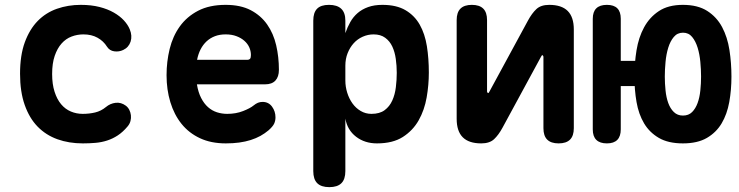

<svg xmlns="http://www.w3.org/2000/svg" viewBox="-20 -580 3040 790"><path d="M62.5 -276.8Q62.5 -352.4 82.1 -406.1Q101.8 -459.7 135.3 -493.9Q168.8 -528 214.5 -544Q260.2 -560 312.3 -560Q355.2 -560 389 -551.4Q422.9 -542.8 448.2 -528.3Q473.5 -513.8 489.9 -495.9Q506.2 -478.1 513.8 -459.6Q525 -432.4 517.3 -408.7Q509.6 -385.1 487 -374.4Q469.7 -366.2 450.2 -368.8Q430.7 -371.5 420.3 -387.9Q405.8 -411.2 381.2 -424.8Q356.7 -438.5 323.2 -438.5Q297.7 -438.5 274.4 -429.6Q251 -420.8 233.4 -401Q215.7 -381.2 205.1 -350.2Q194.5 -319.3 194.5 -275.5Q194.5 -233.5 204.6 -202.3Q214.6 -171.1 231.6 -151Q248.5 -130.9 271.5 -121.2Q294.5 -111.5 320.1 -111.5Q347.5 -111.5 371.6 -117.3Q395.8 -123.1 415.7 -139.5Q433.3 -154.3 455.7 -157Q478.1 -159.7 497.9 -145Q506.7 -138.3 512 -128Q517.2 -117.7 518.6 -105.9Q520 -94.1 516.8 -81.9Q513.5 -69.6 504.9 -59.7Q485.6 -36.7 464.8 -23Q444 -9.3 421.1 -1.9Q398.1 5.6 372.9 7.8Q347.8 10 320.9 10Q263.8 10 216.4 -7Q169 -24 134.9 -58.9Q100.9 -93.7 81.7 -148.1Q62.5 -202.4 62.5 -276.8Z M1060.4 -160.7Q1085 -160.7 1099.3 -141.3Q1113.5 -121.8 1113.5 -97.1Q1113.5 -83.2 1108 -71.2Q1102.4 -59.2 1084.8 -43.7Q1069.5 -30.8 1051.5 -20.8Q1033.5 -10.9 1011.6 -3.9Q989.7 3 964.4 6.5Q939.1 10 909.2 10Q848.4 10 802.9 -11.3Q757.4 -32.5 726.9 -70.4Q696.5 -108.3 680.9 -159.8Q665.3 -211.2 665.3 -270.6Q665.3 -326.2 678.1 -378.7Q691 -431.2 719.9 -471.4Q748.8 -511.6 795.2 -535.8Q841.7 -560 908.5 -560Q969.9 -560 1011.7 -538.1Q1053.4 -516.2 1079.3 -479.2Q1105.2 -442.2 1116.4 -393.7Q1127.6 -345.3 1127.6 -292.6Q1127.6 -264.1 1113.2 -248.5Q1098.8 -233 1070.8 -233H790.2Q795.6 -200 807.6 -176.9Q819.5 -153.7 836 -139.1Q852.5 -124.5 872.7 -118Q892.9 -111.5 915.1 -111.5Q951 -111.5 980.3 -123.1Q1009.6 -134.6 1023.2 -145.9Q1032.6 -153.6 1041.4 -157.2Q1050.3 -160.7 1060.4 -160.7ZM999.2 -334Q1004.9 -334 1008.6 -337.9Q1012.4 -341.8 1012.4 -353.7Q1012.4 -369.8 1005.8 -384.8Q999.2 -399.9 985.8 -411.8Q972.4 -423.8 953 -431.1Q933.7 -438.5 908.5 -438.5Q883.8 -438.5 864.2 -431Q844.6 -423.5 829.9 -409.8Q815.2 -396.1 805.4 -377Q795.6 -357.9 790.9 -334Z M1333.6 -560Q1367.1 -560 1384.1 -543.9Q1401 -527.9 1401 -495.1V-443.7Q1409.3 -468 1421.4 -489.4Q1433.5 -510.8 1451.5 -526.3Q1469.5 -541.9 1494.6 -550.9Q1519.7 -560 1553.6 -560Q1611.1 -560 1648.4 -538.1Q1685.7 -516.2 1707.1 -478.4Q1728.4 -440.6 1736.5 -389.8Q1744.5 -338.9 1744.5 -281.4Q1744.5 -230.9 1735.5 -179Q1726.4 -127.1 1702.7 -85Q1678.9 -42.9 1637.5 -16.4Q1596.1 10 1531 10Q1480.9 10 1445.1 -17.4Q1409.3 -44.8 1401 -91.9V124Q1401 157.5 1384.8 173.7Q1368.5 190 1335 190Q1301.5 190 1285.2 173.7Q1269 157.5 1269 124V-495.1Q1269 -527.9 1284.5 -543.9Q1300.1 -560 1333.6 -560ZM1517.3 -438.5Q1493.8 -438.5 1472.3 -428.9Q1450.8 -419.3 1435.3 -402.1Q1419.8 -385 1410.4 -361.4Q1401 -337.9 1401 -309.7V-248.7Q1401 -223.3 1408.6 -198.8Q1416.2 -174.2 1430.1 -154.7Q1444 -135.2 1464.1 -123.4Q1484.1 -111.5 1508.3 -111.5Q1542.2 -111.5 1562.6 -126.7Q1583.1 -141.9 1594.1 -166.5Q1605.2 -191.1 1608.8 -221.3Q1612.5 -251.4 1612.5 -280.3Q1612.5 -309.5 1608.5 -337.7Q1604.6 -366 1594.2 -388.4Q1583.8 -410.8 1564.9 -424.6Q1546.1 -438.5 1517.3 -438.5Z M1859 -497.5Q1859 -528.9 1874.5 -544.4Q1890.1 -560 1921.5 -560Q1952.9 -560 1968.5 -544.4Q1984 -528.9 1984 -497.5V-203Q1986 -197 1988 -197Q1990 -197 1990.9 -198.5Q1991.7 -200 1993.7 -203L2152.3 -495.3Q2168.5 -525.3 2187 -542.6Q2205.5 -560 2239.9 -560Q2290.8 -560 2315.9 -534.9Q2341 -509.8 2341 -458.9V-52.5Q2341 -21.1 2325.5 -5.6Q2309.9 10 2278.5 10Q2247.1 10 2231.5 -5.6Q2216 -21.1 2216 -52.5V-347Q2214 -353 2212 -353Q2210 -353 2209.1 -351.5Q2208.3 -350 2206.3 -347L2047.7 -54.7Q2031.5 -24.7 2013 -7.4Q1994.5 10 1960.1 10Q1909.2 10 1884.1 -15.1Q1859 -40.2 1859 -91.1Z M2534.2 -329.6H2614.2V-225.8H2534.2V-47.8Q2534.2 -19.1 2520 -4.6Q2505.8 10 2477.1 10Q2448.4 10 2433.7 -4.4Q2419 -18.7 2419 -47.4V-502.6Q2419 -531.3 2433.5 -545.6Q2448 -560 2477.1 -560Q2505.8 -560 2520 -545.8Q2534.2 -531.6 2534.2 -502.9ZM2790 -104.5Q2813.4 -104.5 2827.7 -118.9Q2842.1 -133.4 2850.4 -156.3Q2858.7 -179.2 2861.6 -208Q2864.6 -236.8 2864.6 -264.7Q2864.6 -293.5 2861.6 -325.1Q2858.7 -356.8 2850.5 -383.6Q2842.3 -410.4 2827.9 -427.9Q2813.6 -445.5 2790.3 -445.5Q2767 -445.5 2752.4 -427.9Q2737.7 -410.4 2729.5 -383.6Q2721.3 -356.8 2718.4 -325.2Q2715.4 -293.5 2715.4 -265Q2715.4 -236.8 2718.4 -208Q2721.3 -179.2 2729.5 -156.4Q2737.7 -133.6 2752.5 -119.1Q2767.4 -104.5 2790 -104.5ZM2789.8 10Q2729.8 10 2691.1 -12.5Q2652.4 -35 2630.1 -72.5Q2607.8 -110 2599.1 -160Q2590.4 -210 2590.4 -265Q2590.4 -320 2599 -373Q2607.6 -426 2630.1 -467.5Q2652.6 -509 2691.2 -534.5Q2729.8 -560 2789.8 -560Q2850.9 -560 2890 -535Q2929.1 -510 2951.2 -468.5Q2973.2 -427 2981.4 -374Q2989.6 -321 2989.6 -265Q2989.6 -210 2980.6 -160Q2971.6 -110 2949.3 -72.5Q2927.1 -35 2888.5 -12.5Q2849.9 10 2789.8 10Z"/></svg>

Font: Maple Mono
Style: Regular
Weight: 400
Monospace: yes
Designer: subframe7536
Version: Version 7.300